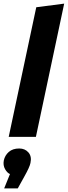

<svg xmlns="http://www.w3.org/2000/svg" viewBox="-43 -755 374 1059"><path d="M5 0 157 -715 311 -735 155 0ZM125 144Q121 166 90 221L55 284H-20L12 205Q-3 199 -15 178Q-27 157 -22 130Q-16 102 5.5 83Q27 64 63 64Q95 64 114 86Q133 108 125 144Z"/></svg>

Font: Radio Canada
Style: Bold Italic
Weight: 700
Italic angle: -12°
Designer: Charles Daoud, Etienne Aubert Bonn, Alexandre Saumier Demers, Jacques Le Bailly
Foundry: Radio-Canada
Version: Version 2.104; ttfautohint (v1.8.4.7-5d5b);gftools[0.9.28.de